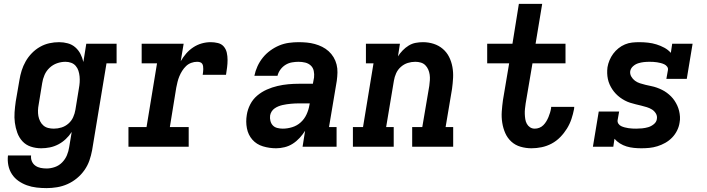

<svg xmlns="http://www.w3.org/2000/svg" viewBox="-20 -755 3640 988"><path d="M220 213Q194 213 168 210Q142 207 118.5 198.5Q95 190 75 176Q55 162 41.5 141.5Q28 121 23 96Q18 71 21 45H140Q138 61 144 75Q150 89 162 97.5Q174 106 189 109Q204 112 220 112Q241 112 262.5 104.5Q284 97 300 80.5Q316 64 324.5 43.5Q333 23 336 2L349 -76Q336 -56 318.5 -39.5Q301 -23 280 -12Q259 -1 236.5 3.5Q214 8 192 8Q164 8 138.5 -0.5Q113 -9 95.5 -28Q78 -47 69 -72Q60 -97 56.5 -123.5Q53 -150 55 -177.5Q57 -205 61 -233L80 -343Q84 -368 91.5 -392Q99 -416 112 -439Q125 -462 144 -481.5Q163 -501 186 -514Q209 -527 234 -532.5Q259 -538 284 -538Q307 -538 329 -532Q351 -526 367.5 -511.5Q384 -497 394 -477.5Q404 -458 409 -436L424 -530H580V-429H528L454 18Q449 45 440 71Q431 97 414.5 120.5Q398 144 375.5 162.5Q353 181 327 192.5Q301 204 273.5 208.5Q246 213 220 213ZM257 -93Q277 -93 296.5 -99Q316 -105 332 -119Q348 -133 356.5 -152Q365 -171 368 -190L386 -300Q389 -316 390 -331.5Q391 -347 389.5 -362Q388 -377 383.5 -391Q379 -405 369.5 -416Q360 -427 346 -432Q332 -437 317 -437Q295 -437 273.5 -429.5Q252 -422 235 -406Q218 -390 209 -369Q200 -348 197 -327L179 -217Q176 -202 175.5 -187Q175 -172 177.5 -158Q180 -144 186.5 -131Q193 -118 203.5 -109Q214 -100 228 -96.5Q242 -93 257 -93Z M641 0V-101H734L788 -429H709V-530H925L910 -440Q922 -461 938 -479.5Q954 -498 974.5 -511.5Q995 -525 1018 -531.5Q1041 -538 1064 -538Q1083 -538 1101.5 -533.5Q1120 -529 1131.5 -515.5Q1143 -502 1147 -484Q1151 -466 1151 -446.5Q1151 -427 1148.5 -408Q1146 -389 1143 -370H1023Q1024 -377 1025 -384.5Q1026 -392 1026 -399.5Q1026 -407 1025 -414.5Q1024 -422 1020 -427.5Q1016 -433 1009 -435Q1002 -437 994 -437Q979 -437 964 -431.5Q949 -426 937.5 -415Q926 -404 917.5 -390.5Q909 -377 903 -362.5Q897 -348 893.5 -333.5Q890 -319 887 -304L854 -101H951V0Z M1401 8Q1366 8 1333 -2Q1300 -12 1278.5 -36.5Q1257 -61 1250.5 -95Q1244 -129 1250 -164Q1254 -191 1267.5 -217.5Q1281 -244 1303.5 -263Q1326 -282 1353 -294Q1380 -306 1408 -312.5Q1436 -319 1463.5 -321.5Q1491 -324 1519 -324H1590L1596 -356Q1598 -373 1594.5 -390Q1591 -407 1579 -418Q1567 -429 1550.5 -433Q1534 -437 1516 -437Q1500 -437 1482.5 -434Q1465 -431 1449.5 -421.5Q1434 -412 1423 -397Q1412 -382 1408 -365H1289Q1294 -390 1305 -414Q1316 -438 1332.5 -458.5Q1349 -479 1371 -495Q1393 -511 1417 -521Q1441 -531 1466.5 -534.5Q1492 -538 1516 -538Q1538 -538 1559 -536Q1580 -534 1600 -528.5Q1620 -523 1638 -514Q1656 -505 1671 -491.5Q1686 -478 1696.5 -460.5Q1707 -443 1712 -423Q1717 -403 1716.5 -382Q1716 -361 1713 -339L1673 -101H1712V0H1537L1550 -82Q1538 -63 1522 -45.5Q1506 -28 1486.5 -15.5Q1467 -3 1444.5 2.5Q1422 8 1401 8ZM1435 -93Q1459 -93 1483.5 -100.5Q1508 -108 1527 -125Q1546 -142 1557 -165.5Q1568 -189 1572 -213L1574 -223H1519Q1508 -223 1497.5 -222.5Q1487 -222 1476.5 -221Q1466 -220 1455.5 -218.5Q1445 -217 1434 -214.5Q1423 -212 1413 -208Q1403 -204 1393.5 -197.5Q1384 -191 1378 -181.5Q1372 -172 1370 -161Q1368 -147 1371.5 -133Q1375 -119 1384 -109.5Q1393 -100 1407 -96.5Q1421 -93 1435 -93Z M1796 0V-101H1848L1902 -429H1863V-530H2038L2028 -465Q2038 -481 2052 -495.5Q2066 -510 2083 -520.5Q2100 -531 2119 -534.5Q2138 -538 2156 -538Q2185 -538 2211.5 -529.5Q2238 -521 2258.5 -503.5Q2279 -486 2291 -462Q2303 -438 2308 -410.5Q2313 -383 2311.5 -354.5Q2310 -326 2306 -297L2273 -101H2312V0H2101V-101H2153L2189 -313Q2191 -328 2192 -342.5Q2193 -357 2191 -371Q2189 -385 2183.5 -397.5Q2178 -410 2168.5 -419.5Q2159 -429 2145.5 -433Q2132 -437 2117 -437Q2097 -437 2078 -431Q2059 -425 2043 -411Q2027 -397 2018.5 -378Q2010 -359 2007 -340L1967 -101H2006V0Z M2715 8Q2686 8 2658.5 0Q2631 -8 2611 -26.5Q2591 -45 2580 -70Q2569 -95 2564.5 -123.5Q2560 -152 2562 -181Q2564 -210 2568 -239L2600 -429H2487V-530H2617L2650 -735H2770L2736 -530H2890V-429H2720L2685 -223Q2683 -209 2681.5 -195.5Q2680 -182 2680.5 -168.5Q2681 -155 2683 -142Q2685 -129 2691 -118Q2697 -107 2707.5 -100Q2718 -93 2732 -93Q2744 -93 2755.5 -97.5Q2767 -102 2776 -111Q2785 -120 2791.5 -131Q2798 -142 2802.5 -153Q2807 -164 2810.5 -175.5Q2814 -187 2816 -199Q2816 -201 2816 -202Q2816 -203 2816 -205H2935Q2935 -202 2934.5 -199.5Q2934 -197 2934 -194Q2929 -168 2920.5 -142.5Q2912 -117 2897.5 -93.5Q2883 -70 2863 -49.5Q2843 -29 2818.5 -16Q2794 -3 2767.5 2.5Q2741 8 2715 8Z M3280 8Q3261 8 3241.5 6Q3222 4 3204 -1.5Q3186 -7 3170 -17Q3154 -27 3142 -41L3136 0H3031L3061 -181H3166L3158 -136Q3157 -126 3162.5 -118Q3168 -110 3176.5 -106Q3185 -102 3194.5 -99.5Q3204 -97 3214 -95.5Q3224 -94 3234 -93.5Q3244 -93 3254 -93Q3269 -93 3284.5 -94.5Q3300 -96 3315.5 -100.5Q3331 -105 3344.5 -116Q3358 -127 3360 -142Q3363 -158 3355 -171Q3347 -184 3335 -191.5Q3323 -199 3308.5 -203.5Q3294 -208 3279.5 -211.5Q3265 -215 3250.5 -218.5Q3236 -222 3222 -226.5Q3208 -231 3195 -238Q3182 -245 3170.5 -253.5Q3159 -262 3149 -272.5Q3139 -283 3131 -295Q3123 -307 3117 -320.5Q3111 -334 3108 -348.5Q3105 -363 3104.5 -378Q3104 -393 3106 -409Q3109 -427 3116.5 -445Q3124 -463 3135.5 -478.5Q3147 -494 3162.5 -506.5Q3178 -519 3196 -526.5Q3214 -534 3232.5 -536Q3251 -538 3269 -538Q3292 -538 3314.5 -535.5Q3337 -533 3358 -526.5Q3379 -520 3398.5 -509.5Q3418 -499 3432 -483L3439 -530H3544L3514 -349H3409L3417 -394Q3419 -404 3413 -412Q3407 -420 3398.5 -424Q3390 -428 3380.5 -430.5Q3371 -433 3361 -434.5Q3351 -436 3341.5 -436.5Q3332 -437 3322 -437Q3307 -437 3293 -435.5Q3279 -434 3264.5 -429.5Q3250 -425 3238 -414.5Q3226 -404 3223 -389Q3221 -374 3228.5 -361Q3236 -348 3247.5 -339.5Q3259 -331 3273 -326.5Q3287 -322 3301.5 -318.5Q3316 -315 3331 -312Q3346 -309 3360 -304Q3374 -299 3387 -292.5Q3400 -286 3411.5 -277.5Q3423 -269 3433 -259Q3443 -249 3451 -237Q3459 -225 3465 -212Q3471 -199 3474.5 -184.5Q3478 -170 3479 -154.5Q3480 -139 3477 -124Q3474 -103 3464 -83Q3454 -63 3438.5 -47Q3423 -31 3403.5 -20Q3384 -9 3363 -2.5Q3342 4 3321.5 6Q3301 8 3280 8Z"/></svg>

Font: Iosevka Slab Extended Oblique
Style: Bold
Weight: 700
Width: 7
Italic angle: -9°
Monospace: yes
Designer: Belleve Invis
Foundry: Belleve Invis
Version: Version 11.1.1; ttfautohint (v1.8.3)